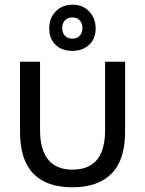

<svg xmlns="http://www.w3.org/2000/svg" viewBox="-20 -789 616 815"><path d="M287 6Q178 6 121.5 -52Q65 -110 65 -230V-527H150V-234Q150 -182 165 -145Q180 -108 210.5 -88.5Q241 -69 287 -69Q335 -69 366 -88.5Q397 -108 411.5 -145Q426 -182 426 -234V-527H511V-230Q511 -110 453.5 -52Q396 6 287 6ZM287 -573Q243 -573 216 -598.5Q189 -624 189 -668Q189 -712 216.5 -740.5Q244 -769 288 -769Q332 -769 359 -740Q386 -711 386 -668Q386 -624 358 -598.5Q330 -573 287 -573ZM287 -625Q307 -625 318.5 -637.5Q330 -650 330 -670Q330 -690 318.5 -702.5Q307 -715 287 -715Q267 -715 255.5 -702.5Q244 -690 244 -670Q244 -650 255.5 -637.5Q267 -625 287 -625Z"/></svg>

Font: Onest
Style: Regular
Weight: 400
Designer: Dmitri Voloshin, Andrey Kudryavtsev
Foundry: Dmitri Voloshin, Andrey Kudryavtsev
Version: Version 1.000;gftools[0.9.33]